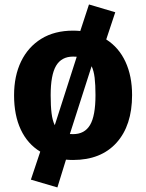

<svg xmlns="http://www.w3.org/2000/svg" viewBox="-20 -700 655 861"><path d="M307.7 -562.6Q324.1 -562.6 340 -561L379 -680L496.9 -645.1L456.4 -523.1Q512.8 -487.2 542.6 -423.1Q572.3 -359 572.3 -273.8Q572.3 -137.4 502.6 -60Q432.8 17.4 307.7 17.4Q291.3 17.4 275.9 15.9L237.4 140.5L118.5 105.6L160.5 -20Q103.6 -54.4 73.3 -118.7Q43.1 -183.1 43.1 -272.8Q43.1 -359.5 74.6 -424.6Q106.2 -489.7 165.4 -526.2Q224.6 -562.6 307.7 -562.6ZM307.7 -446.2Q255.9 -446.2 231.5 -405.1Q207.2 -364.1 207.2 -272.8Q207.2 -224.6 211.3 -191.8Q215.4 -159 225.6 -138.5L324.1 -445.6Q316.4 -446.2 307.7 -446.2ZM408.2 -273.8Q408.2 -319.5 404.4 -351.3Q400.5 -383.1 390.8 -403.1L293.3 -99Q300 -98.5 307.7 -98.5Q359.5 -98.5 383.8 -139.5Q408.2 -180.5 408.2 -273.8Z"/></svg>

Font: Fira Code
Style: Bold
Weight: 700
Monospace: yes
Designer: Carrois Corporate, Edenspiekermann AG, Nikita Prokopov
Foundry: Carrois Corporate, Edenspiekermann AG, Nikita Prokopov
Version: Version 6.000; ttfautohint (v1.8.2) -l 8 -r 50 -G 200 -x 14 